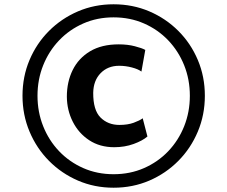

<svg xmlns="http://www.w3.org/2000/svg" viewBox="-20 -917 1061 896"><path d="M85 -470Q85 -559.5 117.8 -637Q150.5 -714.5 208.8 -772.8Q267 -831 344 -864Q421 -897 510 -897Q599.5 -897 676.8 -864Q754 -831 812.2 -772.8Q870.5 -714.5 903.2 -637Q936 -559.5 936 -470Q936 -381 903.2 -303Q870.5 -225 812.2 -166.2Q754 -107.5 676.8 -74.2Q599.5 -41 510 -41Q421 -41 344 -74.2Q267 -107.5 208.8 -166.2Q150.5 -225 117.8 -303Q85 -381 85 -470ZM155 -470Q155 -394.5 181.5 -328Q208 -261.5 256 -211.2Q304 -161 368.8 -132.5Q433.5 -104 510 -104Q587 -104 652 -132.5Q717 -161 765 -211.2Q813 -261.5 839.5 -328Q866 -394.5 866 -470Q866 -546 839.5 -612.2Q813 -678.5 765 -728.8Q717 -779 652 -807.5Q587 -836 510 -836Q433.5 -836 368.8 -807.5Q304 -779 256 -728.8Q208 -678.5 181.5 -612.2Q155 -546 155 -470ZM292 -466Q292 -535 319.2 -590.2Q346.5 -645.5 400.5 -677.8Q454.5 -710 534 -710Q575.5 -710 609.2 -701.2Q643 -692.5 658 -684L640 -583Q625 -594.5 595.5 -602.2Q566 -610 536 -610Q483 -610 449.5 -575.5Q416 -541 415 -484Q414.5 -403 449.2 -368.5Q484 -334 537 -334Q576 -334 604 -344.2Q632 -354.5 646 -365L668 -280Q645.5 -260.5 603.8 -245.2Q562 -230 513 -230Q446 -230 396.5 -262.5Q347 -295 319.8 -348.8Q292.5 -402.5 292 -466Z"/></svg>

Font: Merriweather Sans Black
Style: Regular
Weight: 900
Designer: Eben Sorkin
Foundry: Eben Sorkin
Version: Version 1.008; ttfautohint (v1.7.19-72a1) -l 8 -r 50 -G 200 